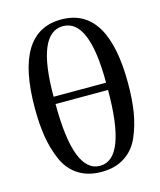

<svg xmlns="http://www.w3.org/2000/svg" viewBox="-113 -824 768 919"><g transform="rotate(-15 271.0 -364.5)"><path d="M508 -364Q508 -285 498 -223Q488 -161 464 -105Q440 -49 392.5 -18Q345 13 277 13Q209 13 161.5 -18Q114 -49 90 -105Q66 -161 56 -223Q46 -285 46 -364Q46 -742 277 -742Q508 -742 508 -364ZM407 -394Q407 -709 277 -709Q147 -709 147 -394ZM407 -358H147Q147 -17 277 -17Q407 -17 407 -358Z"/></g></svg>

Font: Linguistics Pro
Style: Regular
Weight: 400
Designer: Stefan Peev, Context Ltd
Foundry: Stefan Peev, Context Ltd
Version: Version 001.000